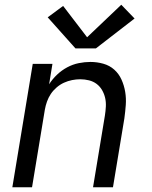

<svg xmlns="http://www.w3.org/2000/svg" viewBox="-20 -789 640 809"><path d="M32 0 118 -520H201L187 -434Q201 -456 220.5 -474.5Q240 -493 263.5 -505.5Q287 -518 312 -523Q337 -528 361 -528Q389 -528 415.5 -520.5Q442 -513 461.5 -495.5Q481 -478 492 -453.5Q503 -429 507.5 -402Q512 -375 510 -347Q508 -319 504 -290L456 0H372L422 -302Q425 -321 426 -340Q427 -359 423 -376.5Q419 -394 410 -409.5Q401 -425 387 -435.5Q373 -446 355 -450.5Q337 -455 318 -455Q301 -455 283.5 -451.5Q266 -448 249.5 -440.5Q233 -433 218.5 -420.5Q204 -408 194 -393Q184 -378 178 -361Q172 -344 169 -327L115 0ZM298 -585 181 -716 246 -764 347 -632 491 -769 547 -711 384 -585Z"/></svg>

Font: Iosevka SS04 Extended
Style: Italic
Weight: 400
Width: 7
Italic angle: -9°
Monospace: yes
Designer: Belleve Invis
Foundry: Belleve Invis
Version: Version 19.0.0; ttfautohint (v1.8.4)